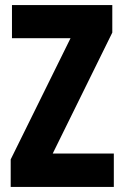

<svg xmlns="http://www.w3.org/2000/svg" viewBox="-20 -734 488 754"><path d="M427 0V-131H187L421 -606V-714H27V-584H257L22 -108V0Z"/></svg>

Font: Noto Sans Myanmar ExtraCondensed ExtraBold
Style: Regular
Weight: 800
Width: 2
Designer: Monotype Design Team
Foundry: Monotype Imaging Inc.
Version: Version 2.107